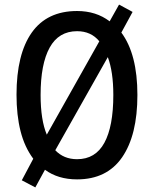

<svg xmlns="http://www.w3.org/2000/svg" viewBox="-20 -772 671 837"><path d="M579 -358Q579 -183 512.5 -86.5Q446 10 316 10Q233 10 176 -32L134 45L75 14L125 -80Q87 -131 69.5 -200.5Q52 -270 52 -359Q52 -536 118.5 -630Q185 -724 316 -724Q399 -724 458 -679L499 -752L558 -720L509 -630Q579 -536 579 -358ZM157 -358Q157 -249 184 -185L413 -592Q377 -636 316 -636Q236 -636 196.5 -564.5Q157 -493 157 -358ZM474 -358Q474 -459 450 -523L221 -117Q258 -78 316 -78Q396 -78 435 -149.5Q474 -221 474 -358Z"/></svg>

Font: Noto Sans Gurmukhi Condensed Medium
Style: Regular
Weight: 500
Width: 3
Designer: Jelle Bosma - Monotype Design Team
Foundry: Monotype Imaging Inc.
Version: Version 2.004; ttfautohint (v1.8.4.7-5d5b)